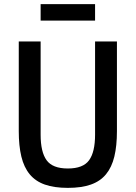

<svg xmlns="http://www.w3.org/2000/svg" viewBox="-20 -899 659 931"><path d="M177 -698V-246Q177 -162 206 -122Q235 -82 309 -82Q383 -82 412 -122Q441 -162 441 -246V-698H547V-263Q547 -192 534.5 -140Q522 -88 494 -54Q466 -20 420.5 -4Q375 12 309 12Q243 12 197.5 -4Q152 -20 124 -54Q96 -88 83.5 -140Q71 -192 71 -263V-698ZM177 -879H441V-799H177Z"/></svg>

Font: IBM Plex Sans Cond Medm
Style: Regular
Weight: 500
Width: 3
Designer: Mike Abbink, Paul van der Laan, Pieter van Rosmalen
Foundry: Bold Monday
Version: Version 1.3